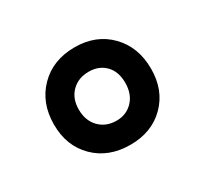

<svg xmlns="http://www.w3.org/2000/svg" viewBox="-74 -809 522 490"><g transform="rotate(-30 187.0 -563.5)"><path d="M188 -707Q251 -707 290.5 -666.5Q330 -626 330 -562Q330 -499 290.5 -459.5Q251 -420 188 -420Q124 -420 84 -459.5Q44 -499 44 -562Q44 -626 84 -666.5Q124 -707 188 -707ZM188 -491Q217 -491 236 -511Q255 -531 255 -564Q255 -597 236.5 -616Q218 -635 188 -635Q157 -635 137.5 -615.5Q118 -596 118 -564Q118 -531 137.5 -511Q157 -491 188 -491Z"/></g></svg>

Font: Amiko SemiBold
Style: Regular
Weight: 600
Designer: Pablo Impallari, Rodrigo Fuenzalida, Andres Torresi
Foundry: Impallari Type
Version: Version 1.001; ttfautohint (v1.3)